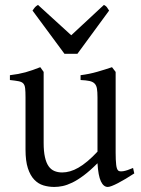

<svg xmlns="http://www.w3.org/2000/svg" viewBox="-20 -740 570 775"><path d="M522 -40Q503.9 -28.3 487.3 -18.3Q470.7 -8.3 456.5 -1Q442.4 6.3 431.6 10.5Q420.9 14.6 415 14.6Q397.9 14.6 387.2 -8.1Q376.5 -30.8 373.5 -81.1Q343.3 -50.8 318.1 -32Q293 -13.2 271.7 -2.9Q250.5 7.3 232.7 11Q214.8 14.6 199.2 14.6Q176.3 14.6 155.3 8.3Q134.3 2 118.2 -14.9Q102.1 -31.7 92.5 -61Q83 -90.3 83 -136.2V-347.2Q83 -370.6 81.5 -383.5Q80.1 -396.5 74 -403.1Q67.9 -409.7 55.2 -412.1Q42.5 -414.6 20 -417V-436.5Q37.6 -438.5 53 -441.4Q68.4 -444.3 82.8 -448.2Q97.2 -452.1 111.8 -457.3Q126.5 -462.4 142.6 -468.8L156.2 -449.7V-163.1Q156.2 -128.9 161.4 -106Q166.5 -83 176 -69.3Q185.5 -55.7 199.5 -49.8Q213.4 -43.9 231 -43.9Q246.6 -43.9 262.9 -48.6Q279.3 -53.2 296.6 -63.2Q314 -73.2 333 -89.1Q352.1 -105 373.5 -127.9V-347.2Q373.5 -369.1 371.3 -382.3Q369.1 -395.5 361.8 -402.8Q354.5 -410.2 341.1 -413.1Q327.6 -416 305.2 -417V-436.5Q340.3 -440.9 372.6 -450.2Q404.8 -459.5 432.1 -468.8L446.8 -449.7V-124Q446.8 -93.8 449 -74.7Q451.2 -55.7 458 -50.8Q463.9 -46.9 478 -49.1Q492.2 -51.3 517.1 -62ZM292.5 -522.9H240.2L111.3 -697.3Q114.7 -702.1 117.2 -705.6Q119.6 -709 121.8 -711.4Q124 -713.9 126.7 -715.8Q129.4 -717.8 133.3 -720.2L267.6 -597.7L399.4 -720.2Q407.7 -715.8 411.1 -711.4Q414.6 -707 420.4 -697.3Z"/></svg>

Font: Gentium Kaktovik
Style: Regular
Weight: 400
Designer: J. Victor Gaultney and Annie Olsen
Foundry: SIL International
Version: Version 1.102; 2013; Maintenance release